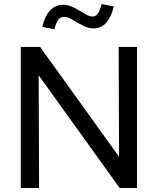

<svg xmlns="http://www.w3.org/2000/svg" viewBox="-20 -933 783 953"><path d="M83 0ZM83 -700H179L571 -155L569 -700H660V0H574L172 -559L174 0H83ZM250 -788Q235 -790 220 -793.5Q205 -797 190 -800Q202 -853 228.5 -881Q255 -909 294 -909Q316 -909 336.5 -900Q357 -891 375 -880Q393 -869 409 -860Q425 -851 439 -851Q455 -851 464.5 -863.5Q474 -876 485 -913L545 -901Q518 -792 444 -792Q423 -792 403 -801Q383 -810 365 -820.5Q347 -831 330.5 -840Q314 -849 299 -849Q280 -849 269 -834.5Q258 -820 250 -788Z"/></svg>

Font: Rosa Sans
Style: Regular
Weight: 400
Designer: Pentagram / MCKL
Foundry: Pentagram / MCKL
Version: Version 1.005;September 16, 2019;FontCreator 11.5.0.2425 64-